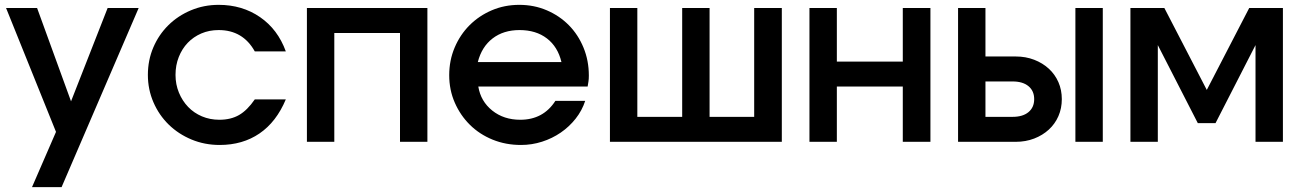

<svg xmlns="http://www.w3.org/2000/svg" viewBox="-20 -585 5369 792"><path d="M211 -41 5 -552H133L273 -167L424 -552H552L234 187H112Z M1159 -175Q1120 -82 1050.5 -34.5Q981 13 886 13Q824 13 770 -9.5Q716 -32 676 -71Q636 -110 613 -163Q590 -216 590 -276Q590 -337 612.5 -389.5Q635 -442 674.5 -481Q714 -520 767.5 -542.5Q821 -565 882 -565Q979 -565 1052.5 -514.5Q1126 -464 1159 -373H1031Q982 -461 882 -461Q843 -461 810.5 -447Q778 -433 754.5 -408.5Q731 -384 717.5 -350Q704 -316 704 -276Q704 -237 718 -203Q732 -169 756 -144Q780 -119 813 -105Q846 -91 885 -91Q932 -91 966 -110.5Q1000 -130 1031 -175Z M1246 -552H1743V0H1630V-449H1359V0H1246Z M2394 -169Q2381 -129 2354.5 -95.5Q2328 -62 2293 -38Q2258 -14 2216 -0.5Q2174 13 2129 13Q2066 13 2012 -9Q1958 -31 1918.5 -70Q1879 -109 1856 -161.5Q1833 -214 1833 -275Q1833 -336 1855.5 -389Q1878 -442 1917 -481Q1956 -520 2008.5 -542.5Q2061 -565 2122 -565Q2183 -565 2235.5 -542.5Q2288 -520 2326.5 -481Q2365 -442 2387 -388.5Q2409 -335 2409 -273Q2409 -259 2407.5 -249.5Q2406 -240 2404 -228H1953Q1963 -167 2010.5 -129Q2058 -91 2126 -91Q2221 -91 2271 -169ZM2296 -329Q2281 -392 2236 -426.5Q2191 -461 2123 -461Q2057 -461 2012 -426.5Q1967 -392 1951 -329Z M2496 -552H2609V-103H2794V-552H2907V-103H3091V-552H3205V0H2496Z M3319 -552H3432V-331H3704V-552H3818V0H3704V-228H3432V0H3319Z M4157 -103Q4199 -103 4222.5 -122.5Q4246 -142 4246 -176Q4246 -210 4222.5 -229.5Q4199 -249 4157 -249H4045V-103ZM3932 -552H4045V-352H4170Q4211 -352 4246 -338.5Q4281 -325 4306.5 -301.5Q4332 -278 4346 -246Q4360 -214 4360 -176Q4360 -138 4346 -106Q4332 -74 4306.5 -50.5Q4281 -27 4246 -13.5Q4211 0 4170 0H3932ZM4416 -552H4529V0H4416Z M4643 -552H4783L4958 -214L5133 -552H5272V0H5159V-399L4994 -77H4921L4756 -399V0H4643Z"/></svg>

Font: Involve SemiBold
Style: Regular
Weight: 600
Designer: Stefan Peev
Foundry: Context Ltd.
Version: Version 1.001